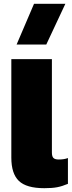

<svg xmlns="http://www.w3.org/2000/svg" viewBox="-20 -987 383 1017"><path d="M67.9 -751 160.2 -966.8H326.2L225.1 -751ZM214.8 9.8Q120.1 9.8 80.1 -28.6Q40 -66.9 40 -151.9V-673.8H254.9V-179.2Q254.9 -158.7 262.9 -150.4Q271 -142.1 291 -142.1Q319.8 -142.1 339.8 -149.9V-13.2Q309.6 -0.5 283.4 4.6Q257.3 9.8 214.8 9.8Z"/></svg>

Font: Kanit ExtraBold
Style: Regular
Weight: 800
Designer: Katatrad Team
Foundry: CadsonDemak
Version: Version 1.000;PS 001.000;hotconv 1.0.88;makeotf.lib2.5.64775